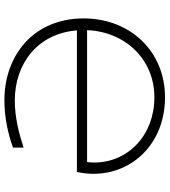

<svg xmlns="http://www.w3.org/2000/svg" viewBox="30 -776 751 850"><g transform="rotate(-90 405.0 -350.5)"><path d="M400 5C604 5 749 -150 749 -355C749 -578 584 -706 387 -706C309 -706 239 -690 177 -668V-621C238 -641 310 -660 385 -660C549 -660 682 -559 696 -385H69C64 -360 61 -336 61 -312C61 -136 198 5 400 5ZM113 -340H697C690 -169 566 -42 400 -42C232 -42 111 -158 111 -309C111 -319 112 -329 113 -340Z"/></g></svg>

Font: Chess Sans Light
Style: Regular
Weight: 300
Designer: Wolf Bōese
Foundry: Wolf Bōese
Version: Version 7.223;Glyphs 3.3 (3306)